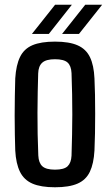

<svg xmlns="http://www.w3.org/2000/svg" viewBox="-20 -784 464 812"><path d="M212.5 8Q153 8 117.2 -7.5Q81.5 -23 64.5 -57.5Q47.5 -92 44.5 -147.5Q43.5 -175.5 42.8 -214Q42 -252.5 42 -295.2Q42 -338 42.8 -379Q43.5 -420 44.5 -452.5Q48 -509 64.8 -543.2Q81.5 -577.5 117.2 -592.8Q153 -608 212.5 -608Q273 -608 308.5 -592.2Q344 -576.5 360.5 -542.2Q377 -508 379.5 -452.5Q381 -422 381.8 -383.2Q382.5 -344.5 382.5 -302.8Q382.5 -261 381.8 -220.8Q381 -180.5 379.5 -147.5Q376.5 -92 360 -57.5Q343.5 -23 308 -7.5Q272.5 8 212.5 8ZM212.5 -66.5Q251 -66.5 266 -81Q281 -95.5 282.5 -125.5Q284 -171 284.8 -214Q285.5 -257 285.8 -299.8Q286 -342.5 285 -386Q284 -429.5 282.5 -475Q281 -506 265.5 -519.8Q250 -533.5 212.5 -533.5Q175 -533.5 158.8 -519Q142.5 -504.5 141.5 -473.5Q140.5 -436 139.5 -394Q138.5 -352 138.5 -307.2Q138.5 -262.5 139.2 -217Q140 -171.5 142 -126.5Q143.5 -95 159.2 -80.8Q175 -66.5 212.5 -66.5ZM115 -640.5 213 -764H284L186.5 -640.5ZM242.5 -640.5 340.5 -764H412L314 -640.5Z"/></svg>

Font: Big Shoulders Text Thin SemiBold
Style: Regular
Weight: 600
Version: Version 2.002